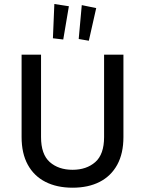

<svg xmlns="http://www.w3.org/2000/svg" viewBox="-20 -904 709 938"><path d="M85.5 -637H180.5V-234.5Q180.5 -150 223.2 -112.2Q266 -74.5 334.5 -74.5Q402.5 -74.5 445.5 -112.2Q488.5 -150 488.5 -234.5V-637H583V-234.5Q583 -154.5 552.8 -99.2Q522.5 -44 467 -15.5Q411.5 13 334.5 13Q258 13 202 -15.5Q146 -44 115.8 -99.2Q85.5 -154.5 85.5 -234.5ZM414 -705 364.5 -713.5 379.5 -879 450 -864.5ZM289 -711 238.5 -717 245.5 -884.5 316.5 -873.5Z"/></svg>

Font: Karla Medium
Style: Regular
Weight: 500
Designer: Jonathan Pinhorn
Version: Version 2.001